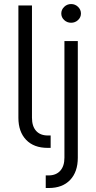

<svg xmlns="http://www.w3.org/2000/svg" viewBox="-20 -734 478 953"><path d="M217.8 -61.5H231.4V0H216.8Q147.9 0 109.6 -40Q71.3 -80.1 71.3 -149.4V-707H138.7V-149.4Q138.7 -107.4 159.2 -84.5Q179.7 -61.5 217.8 -61.5ZM366.2 -530.3V48.8Q366.2 119.1 328.1 159.2Q290 199.2 221.7 199.2H207V136.7H220.7Q258.3 136.7 279.1 113.5Q299.8 90.3 299.8 48.8V-530.3ZM284.2 -667Q284.2 -686 298.6 -700Q313 -713.9 333 -713.9Q353 -713.9 367.4 -700Q381.8 -686 381.8 -667Q381.8 -647.9 367.4 -634.5Q353 -621.1 333 -621.1Q313 -621.1 298.6 -634.5Q284.2 -647.9 284.2 -667Z"/></svg>

Font: Pretendard GOV Light
Style: Regular
Weight: 300
Designer: Base glyphs from Inter by Rasmus Andersson; Hangeul glyphs from Noto Sans CJK(Source Han Sans) by Jang Soo-young and Kan
Foundry: Kil Hyung-jin
Version: Version 1.309